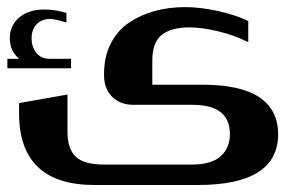

<svg xmlns="http://www.w3.org/2000/svg" viewBox="-20 -426 845 546"><path d="M275.9 -211.9V-215.8Q275.9 -264.2 294.7 -301.5Q313.5 -338.9 346.2 -361.1Q378.9 -383.3 419.4 -394.5Q460 -405.8 506.8 -405.8Q548.3 -405.8 598.4 -395Q648.4 -384.3 686 -366.2V-306.2Q645.5 -326.2 599.6 -337.2Q553.7 -348.1 518.1 -348.1Q466.8 -348.1 439.9 -326.7Q413.1 -305.2 413.1 -253.9V-185.1H556.2Q769.5 -185.1 771 -44.9Q771 100.1 542 100.1H249Q34.2 100.1 34.2 -104V-132.8L171.9 -157.2V-51.8Q171.9 -2 195.8 20Q219.7 42 275.9 42H524.9Q581.5 42 607.7 18.1Q633.8 -5.9 633.8 -44.9Q633.8 -127.9 527.8 -127.9H359.9Q321.8 -127.9 298.8 -150.9Q275.9 -173.8 275.9 -211.9ZM1 -258.8H34.2Q7.8 -281.7 7.8 -316.9Q7.8 -353 34.4 -376Q61 -398.9 106 -398.9Q136.7 -398.9 168.9 -389.2V-361.8Q137.2 -372.1 122.1 -372.1Q98.1 -372.1 84 -356.7Q69.8 -341.3 69.8 -316.9Q69.8 -293.5 82.3 -276.9Q94.7 -260.3 118.2 -258.8H182.1V-231.9H1Z"/></svg>

Font: Wesal
Style: Regular
Weight: 700
Designer: Ahmed zaza
Foundry: Ahmed zaza
Version: Version 2.01